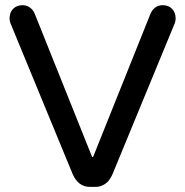

<svg xmlns="http://www.w3.org/2000/svg" viewBox="-20 -713 718 744"><path d="M17.1 -641.6Q17.1 -665 31 -679Q44.9 -692.9 67.4 -692.9Q87.9 -692.9 102.5 -678.2Q110.4 -670.4 115.2 -658.2L335.9 -107.4Q337.4 -104 338.9 -104Q340.3 -104 341.8 -107.4L562.5 -658.2Q568.8 -674.3 581.3 -683.6Q593.8 -692.9 610.4 -692.9Q633.3 -692.9 647 -678.5Q660.6 -664.1 660.6 -641.6Q660.6 -631.3 657.2 -623L416 -38.1Q407.7 -19.5 397.5 -8.8Q377 11.2 349.6 11.2H328.1Q283.7 11.2 261.7 -38.1L20.5 -623Q17.1 -631.8 17.1 -641.6ZM341.8 -107.4Q341.8 -107.4 341.8 -107.4ZM335.9 -107.4Z"/></svg>

Font: YuPearl-Medium
Style: Medium
Weight: 500
Designer: Max Yao
Foundry: Max-Everyday
Version: Version 1.011; ttfautohint (v1.8.3)